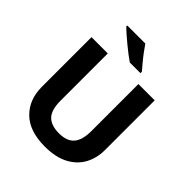

<svg xmlns="http://www.w3.org/2000/svg" viewBox="-251 -1091 1259 1259"><g transform="rotate(45 378.0 -462.0)"><path d="M671 -252Q671 -178 638.5 -118.5Q606 -59 540.5 -24.5Q475 10 375 10Q233 10 159 -62.5Q85 -135 85 -254V-714H236V-277Q236 -189 272 -153Q308 -117 379 -117Q453 -117 486.5 -156Q520 -195 520 -278V-714H671ZM364 -934Q379 -912 399.5 -884.5Q420 -857 441.5 -831.5Q463 -806 479 -787V-774H380Q361 -787 335.5 -806.5Q310 -826 283.5 -848Q257 -870 234 -890Q211 -910 197 -924V-934Z"/></g></svg>

Font: Noto Sans Duployan
Style: Bold
Weight: 700
Designer: David Corbett
Foundry: David Corbett
Version: Version 3.001